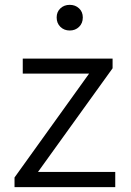

<svg xmlns="http://www.w3.org/2000/svg" viewBox="-20 -773 540 793"><path d="M40 -40 348 -469H74V-531H445V-491L137 -63H456V0H40ZM214 -701Q214 -724 229.5 -738.5Q245 -753 268 -753Q291 -753 306.5 -738.5Q322 -724 322 -701Q322 -677 306.5 -662Q291 -647 268 -647Q245 -647 229.5 -662Q214 -677 214 -701Z"/></svg>

Font: Nebula Sans Book
Style: Regular
Weight: 400
Designer: Paul D. Hunt for Adobe (as Source Sans)
Foundry: Nebula Entertainment & Broadcasting LLC
Version: Version 1.010